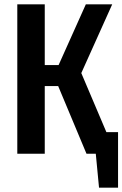

<svg xmlns="http://www.w3.org/2000/svg" viewBox="-20 -711 566 888"><path d="M526 -100V157H438L423 0H380L249 -313H187V0H60V-691H187V-410H251L377 -691H499L356 -373L472 -100Z"/></svg>

Font: Fira Sans Compressed Medium
Style: Regular
Weight: 500
Width: 1
Designer: bBox Type GmbH & Carrois Corporate GbR & Edenspiekermann AG
Foundry: bBox Type GmbH & Carrois Corporate GbR & Edenspiekermann AG
Version: Version 4.301